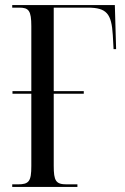

<svg xmlns="http://www.w3.org/2000/svg" viewBox="-20 -734 489 754"><path d="M28 0H284V-10H242C199 -10 191 -24 191 -83V-366H309V-376H191V-704H325C399 -704 418 -680 423 -596L426 -541H436L431 -714H28V-704H56C93 -704 103 -692 103 -631V-376H29V-366H103V-82C103 -22 94 -10 50 -10H28Z"/></svg>

Font: Noto Serif Display ExtraCondensed
Style: Regular
Weight: 400
Width: 2
Designer: Monotype Design Team
Foundry: Monotype Imaging Inc.
Version: Version 2.009